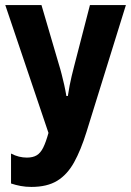

<svg xmlns="http://www.w3.org/2000/svg" viewBox="-20 -734 522 764"><path d="M481 -713.9 324.2 -209Q301.8 -136.7 274.7 -87.9Q247.6 -39.1 207.5 -14.6Q167.5 9.8 105 9.8Q82.5 9.8 62.5 6.1Q42.5 2.4 23.9 -3.9V-123Q39.6 -114.7 55.4 -110.8Q71.3 -106.9 86.9 -106.9Q110.8 -106.9 126 -116Q141.1 -125 151.9 -146.5Q162.6 -168 172.9 -205.1L1 -713.9H145L213.9 -479Q220.2 -459 225.3 -438.7Q230.5 -418.5 235.4 -397Q240.2 -375.5 244.1 -352.1H250Q253.4 -375 257.1 -393.8Q260.7 -412.6 265.1 -430.9Q269.5 -449.2 274.9 -470.2L337.9 -713.9Z"/></svg>

Font: Open Sans Condensed
Style: Regular
Weight: 400
Width: 3
Designer: Monotype Design Team
Foundry: Monotype Imaging Inc.
Version: Version 3.000